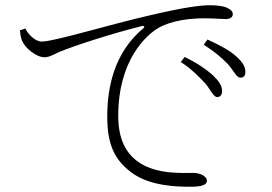

<svg xmlns="http://www.w3.org/2000/svg" viewBox="-20 -716 1040 734"><path d="M810 -345C822 -345 829 -353 829 -368C829 -388 818 -405 793 -429C770 -450 734 -475 686 -498L671 -479C713 -452 741 -422 764 -398C786 -372 796 -345 810 -345ZM708 -2C753 -2 771 -10 771 -25C771 -44 741 -55 721 -55C676 -55 585 -49 516 -92C474 -119 432 -167 432 -273C432 -485 538 -582 587 -610C636 -638 709 -646 758 -646C799 -646 827 -643 844 -643C861 -643 870 -652 870 -661C870 -670 866 -678 846 -687C834 -693 806 -696 781 -696C746 -696 679 -687 560 -659C400 -623 188 -557 139 -557C118 -557 89 -581 77 -607L56 -600C58 -585 59 -573 64 -561C76 -532 118 -497 151 -497C169 -497 189 -510 208 -518C269 -543 412 -589 521 -616C533 -619 534 -613 528 -608C415 -514 390 -379 390 -271C390 -163 418 -107 478 -60C548 -4 658 -2 708 -2ZM899 -419C911 -419 918 -426 918 -441C918 -462 907 -480 880 -503C858 -523 821 -543 773 -565L759 -545C801 -518 827 -496 852 -470C874 -445 884 -419 899 -419Z"/></svg>

Font: Source Han Serif CN VF
Style: Regular
Weight: 250
Designer: Ryoko NISHIZUKA 西塚涼子 (kana & ideographs); Frank Grießhammer (Latin, Greek & Cyrillic); Wenlong ZHANG 张文龙 (bopomofo); San
Foundry: Adobe
Version: Version 2.002;hotconv 1.1.0;makeotfexe 2.6.0